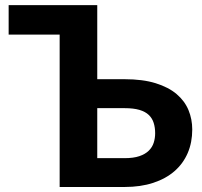

<svg xmlns="http://www.w3.org/2000/svg" viewBox="-20 -746 804 766"><path d="M14.5 -725.5H368V-430H477Q549.5 -430 601 -414Q652.5 -398 684.8 -370.5Q717 -343 732 -306.8Q747 -270.5 747 -229.5Q747 -177.5 728.8 -135.2Q710.5 -93 676 -63Q641.5 -33 591.2 -16.5Q541 0 477 0H218V-608H14.5ZM368 -314.5V-115H477Q512.5 -115 536 -123Q559.5 -131 573.5 -144.8Q587.5 -158.5 593.2 -176.5Q599 -194.5 599 -214.5Q599 -237 593.2 -255.5Q587.5 -274 573.8 -287.2Q560 -300.5 536.5 -307.5Q513 -314.5 477 -314.5Z"/></svg>

Font: Lato Heavy
Style: Regular
Weight: 800
Designer: Lukasz Dziedzic
Foundry: tyPoland Lukasz Dziedzic
Version: Version 2.007; 2014-02-27